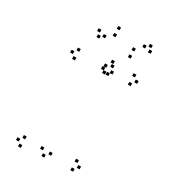

<svg xmlns="http://www.w3.org/2000/svg" viewBox="-230 -1071 1080 1210"><g transform="rotate(30 310.0 -466.0)"><path d="M309.5 -30.5V-50.5H289.5V-30.5ZM388.5 -667.5V-687.5H368.5V-667.5ZM370.5 -646V-666H350.5V-646ZM524 -661V-681H504V-661ZM552 -694V-714H532V-694ZM520 -722V-742H500V-722ZM360 -727.5V-747.5H340V-727.5ZM333 -685V-705H313V-685ZM372 -703V-723H352V-703ZM135.5 -686.5V-706.5H115.5V-686.5ZM107.5 -654.5V-674.5H87.5V-654.5ZM138.5 -626V-646H118.5V-626ZM346.5 -643.5V-663.5H326.5V-643.5ZM327.5 -662.5V-682.5H307.5V-662.5ZM247 -34.5V-54.5H227V-34.5ZM277.5 1V-19H257.5V1ZM479.5 -13V-33H459.5V-13ZM507.5 -46V-66H487.5V-46ZM475.5 -74V-94H455.5V-74ZM116 -38.5V-58.5H96V-38.5ZM88 -6.5V-26.5H68V-6.5ZM119 22V2H99V22ZM531.5 -901V-921H511.5V-901ZM517 -933.5V-953.5H497V-933.5ZM484.5 -912.5V-932.5H464.5V-912.5ZM435 -862V-882H415V-862ZM287.5 -931V-951H267.5V-931ZM187.5 -857V-877H167.5V-857ZM203 -822V-842H183V-822ZM234 -841.5V-861.5H214V-841.5ZM287.5 -880.5V-900.5H267.5V-880.5ZM437.5 -811.5V-831.5H417.5V-811.5Z"/></g></svg>

Font: Monaspace Radon Dots Var
Style: Regular
Weight: 400
Designer: Riley Cran and the Lettermatic Team
Version: Version 1.100 (Monaspace Radon Dots)